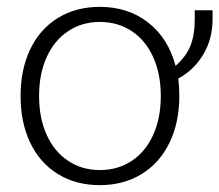

<svg xmlns="http://www.w3.org/2000/svg" viewBox="-20 -530 640 560"><path d="M600 -500V-474Q600 -416 572.5 -370.5Q545 -325 500 -301Q503 -277 503 -250Q503 -172 474 -113Q445 -54 392.5 -22Q340 10 271 10Q202 10 149.5 -22Q97 -54 68.5 -113Q40 -172 40 -250Q40 -328 68.5 -387Q97 -446 149.5 -478Q202 -510 271 -510Q354 -510 412.5 -464Q471 -418 492 -338Q522 -364 535 -395.5Q548 -427 548 -474V-500ZM449 -250Q449 -314 427 -363Q405 -412 364.5 -439Q324 -466 271 -466Q219 -466 178.5 -439Q138 -412 116 -363Q94 -314 94 -250Q94 -186 116 -137Q138 -88 178.5 -61Q219 -34 271 -34Q324 -34 364.5 -61Q405 -88 427 -137Q449 -186 449 -250Z"/></svg>

Font: Sarabun ExtraLight
Style: Regular
Weight: 275
Designer: Suppakit Chalermlarp | Katatrad Co.,Ltd.
Foundry: Cadson Demak Co.,Ltd.
Version: Version 1.000; ttfautohint (v1.6)